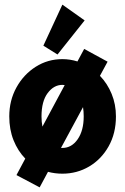

<svg xmlns="http://www.w3.org/2000/svg" viewBox="-20 -737 540 828"><path d="M151 71 51 18 89 -53Q57 -86 38.5 -132Q20 -178 20 -235Q20 -304 51 -360Q82 -416 134 -449Q186 -482 249 -482Q282 -482 314 -472L343 -526L444 -471L411 -410Q443 -377 461.5 -332Q480 -287 480 -235Q480 -162 448.5 -106Q417 -50 364.5 -19Q312 12 249 12Q217 12 187 4ZM159 -235Q159 -211 163 -191L259 -370Q254 -371 249 -371Q212 -371 185.5 -335.5Q159 -300 159 -235ZM249 -99Q289 -99 315 -136.5Q341 -174 341 -235Q341 -256 338 -275L243 -99Q244 -99 249 -99ZM228 -502 167 -540 249 -717 345 -649Z"/></svg>

Font: Inconsolata Black
Style: Regular
Weight: 900
Monospace: yes
Designer: Raph Levien, Cyreal, Brenton Simpson
Foundry: Raph Levien, Cyreal, Google
Version: Version 3.001; ttfautohint (v1.8.2.53-6de2)